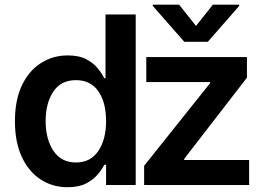

<svg xmlns="http://www.w3.org/2000/svg" viewBox="-20 -789 1137 819"><path d="M268.5 9.6Q204.2 9.6 153.4 -23.4Q102.6 -56.5 73.2 -119.3Q43.7 -182.2 43.7 -272Q43.7 -362.9 73.7 -425.4Q103.7 -487.9 154.8 -520.2Q206 -552.6 268.8 -552.6Q317.1 -552.6 347.8 -536.4Q378.6 -520.2 396.8 -497.7Q415.1 -475.1 424.7 -455.3H430V-727.3H558.9V0H432.5V-85.9H424.7Q414.8 -66.1 396 -43.9Q377.1 -21.7 346.2 -6Q315.3 9.6 268.5 9.6ZM304.3 -95.9Q365.8 -95.9 399.1 -144.7Q432.5 -193.5 432.5 -272.7Q432.5 -352.3 399.5 -399.7Q366.5 -447.1 304.3 -447.1Q240.1 -447.1 207.4 -398.1Q174.7 -349.1 174.7 -272.7Q174.7 -196 207.7 -146Q240.8 -95.9 304.3 -95.9ZM1042.6 0H594.8V-81.7L876.1 -434.3V-438.9H604V-545.5H1033.4V-457.7L765.6 -111.2V-106.5H1042.6ZM866.5 -610.8H766L631.4 -764.2V-769.2H744L816.1 -678.3L888.1 -769.2H1000.7V-764.2Z"/></svg>

Font: Linik Sans SemiBold
Style: Regular
Weight: 600
Designer: Rasmus Andersson (font), Cristiano Sobral (main changes)
Foundry: rsms
Version: Version 3.018;June 1, 2022;FontCreator 14.0.0.2814 64-bit; t